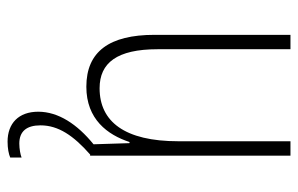

<svg xmlns="http://www.w3.org/2000/svg" viewBox="-160 -409 787 507"><g transform="rotate(90 233.5 -155.5)"><path d="M311 131C311 84 338 44 388 0H391V-529H353V-233C353 -91 301 -25 213 -25C146 -25 110 -71 110 -178V-529H72V-170C72 -51 116 10 209 10C295 10 336 -46 355 -104H358L361 -9C308 34 275 84 275 137C275 189 306 218 354 218C372 218 387 215 396 211V181C389 184 373 187 359 187C327 187 311 168 311 131Z"/></g></svg>

Font: Noto Sans Ethiopic Condensed ExtraLight
Style: Regular
Weight: 200
Width: 3
Designer: Monotype Design Team
Foundry: Monotype Imaging Inc.
Version: Version 2.102